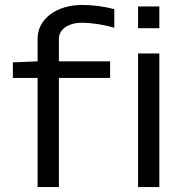

<svg xmlns="http://www.w3.org/2000/svg" viewBox="-20 -756 735 776"><path d="M538 -642H624V-730H538ZM538 0H624V-540H538ZM132 0H218V-441H425V-508H218V-600C218 -637.1 256.6 -664 310 -664C352 -664 401 -656 442 -644V-719C401 -730 354 -736 312 -736C207.6 -736 132 -678.9 132 -600V-508L32 -504V-441H132Z"/></svg>

Font: Resamitz
Style: Bold
Weight: 700
Designer: gluk
Foundry: gluk
Version: Version 0.047